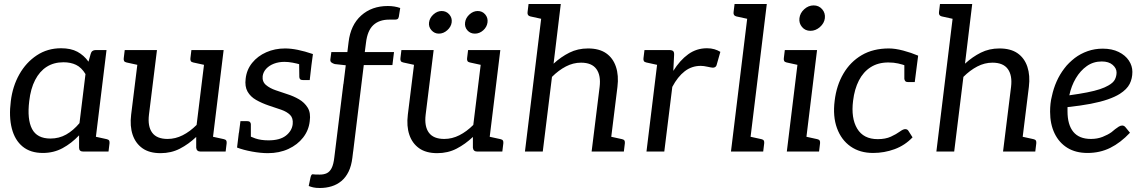

<svg xmlns="http://www.w3.org/2000/svg" viewBox="-20 -757 5717 959"><path d="M194 7Q132 7 93 -25Q54 -57 39 -115.5Q24 -174 34 -252Q43 -326 76.5 -385.5Q110 -445 163.5 -480.5Q217 -516 285 -516Q334 -516 366.5 -498.5Q399 -481 422 -449L433 -488Q438 -507 458 -507H512L450 0H396Q375 0 375 -19V-81Q337 -41 292.5 -17Q248 7 194 7ZM232 -65Q275 -65 310.5 -85Q346 -105 377 -142L407 -387Q387 -420 360 -433Q333 -446 297 -446Q249 -446 213.5 -423.5Q178 -401 155.5 -357.5Q133 -314 126 -252Q115 -161 140 -113Q165 -65 232 -65ZM420 0 440 -78 513 -62Q522 -60 525 -55Q528 -50 527 -41L522 0Z M782 8Q726 8 691.5 -16.5Q657 -41 642.5 -84Q628 -127 635 -184L675 -507H764L724 -184Q717 -126 740 -94.5Q763 -63 817 -63Q856 -63 892.5 -81.5Q929 -100 962 -133L1008 -507H1097L1035 0H982Q962 0 960 -19V-73Q922 -37 878.5 -14.5Q835 8 782 8ZM1005 0 1025 -78 1098 -62Q1107 -60 1110 -55Q1113 -50 1112 -41L1107 0ZM705 -507 685 -429 612 -445Q603 -447 600 -452Q597 -457 598 -466L603 -507ZM1038 -507 1018 -429 945 -445Q936 -447 933 -452Q930 -457 931 -466L936 -507Z M1318 8Q1282 8 1238.5 0Q1195 -8 1164 -20L1173 -94L1216 -84Q1228 -75 1255.5 -65.5Q1283 -56 1321 -56Q1378 -56 1408 -79.5Q1438 -103 1442 -137Q1445 -167 1429 -183Q1413 -199 1384.5 -209Q1356 -219 1322 -230Q1287 -242 1259 -258Q1231 -274 1216.5 -299.5Q1202 -325 1207 -364Q1212 -409 1239.5 -443Q1267 -477 1310 -496Q1353 -515 1404 -515Q1433 -515 1467.5 -508Q1502 -501 1543 -487L1535 -427L1483 -434Q1463 -440 1441.5 -444Q1420 -448 1401 -448Q1372 -448 1348.5 -439Q1325 -430 1310 -414Q1295 -398 1292 -377Q1289 -349 1308.5 -332.5Q1328 -316 1357.5 -306Q1387 -296 1414 -287Q1446 -277 1473.5 -261Q1501 -245 1517 -219Q1533 -193 1527 -151Q1522 -106 1494 -70Q1466 -34 1420.5 -13Q1375 8 1318 8ZM1474 -448 1536 -435 1527 -357H1494Q1483 -357 1479 -361.5Q1475 -366 1475 -373ZM1233 -61 1171 -74 1181 -152H1214Q1224 -152 1228.5 -147.5Q1233 -143 1233 -136Z M1654 0 1707 -431 1652 -437Q1642 -440 1635.5 -445Q1629 -450 1630 -460L1635 -497H1715L1721 -546Q1731 -632 1784 -679.5Q1837 -727 1917 -727Q1934 -727 1949.5 -724.5Q1965 -722 1979 -717L1972 -673Q1970 -664 1965 -661.5Q1960 -659 1953 -659Q1940 -659 1934.5 -659Q1929 -659 1924 -659Q1874 -659 1844.5 -631.5Q1815 -604 1808 -543L1802 -497H1948L1940 -432H1797L1744 0ZM1578 182Q1557 182 1544.5 179Q1532 176 1522 172L1531 129Q1535 112 1542.5 113.5Q1550 115 1577 115Q1598 115 1612.5 108Q1627 101 1636.5 82.5Q1646 64 1650 28L1695 -337H1785L1740 31Q1735 72 1721 100.5Q1707 129 1685.5 147Q1664 165 1636.5 173.5Q1609 182 1578 182Z M2164 8Q2108 8 2073.5 -16.5Q2039 -41 2024.5 -84Q2010 -127 2017 -184L2057 -507H2146L2106 -184Q2099 -126 2122 -94.5Q2145 -63 2199 -63Q2238 -63 2274.5 -81.5Q2311 -100 2344 -133L2390 -507H2479L2417 0H2364Q2344 0 2342 -19V-73Q2304 -37 2260.5 -14.5Q2217 8 2164 8ZM2387 0 2407 -78 2480 -62Q2489 -60 2492 -55Q2495 -50 2494 -41L2489 0ZM2087 -507 2067 -429 1994 -445Q1985 -447 1982 -452Q1979 -457 1980 -466L1985 -507ZM2420 -507 2400 -429 2327 -445Q2318 -447 2315 -452Q2312 -457 2313 -466L2318 -507ZM2236 -645Q2233 -623 2214 -606Q2195 -589 2172 -589Q2150 -589 2135 -606Q2120 -623 2123 -645Q2126 -668 2145 -685Q2164 -702 2186 -702Q2209 -702 2224 -685Q2239 -668 2236 -645ZM2415 -645Q2412 -622 2393.5 -605.5Q2375 -589 2352 -589Q2329 -589 2314.5 -605.5Q2300 -622 2303 -645Q2306 -668 2325 -685Q2344 -702 2366 -702Q2389 -702 2403.5 -685Q2418 -668 2415 -645Z M2602 0 2692 -737H2781L2745 -439Q2782 -473 2824 -494Q2866 -515 2917 -515Q2973 -515 3007.5 -491Q3042 -467 3056.5 -423.5Q3071 -380 3064 -323L3024 0H2935L2975 -323Q2982 -380 2959 -412Q2936 -444 2882 -444Q2843 -444 2806.5 -425Q2770 -406 2737 -373L2691 0ZM2994 0 3014 -78 3087 -62Q3096 -60 3099 -55Q3102 -50 3101 -41L3096 0ZM2722 -737 2702 -659 2629 -675Q2621 -677 2617.5 -682Q2614 -687 2615 -696L2620 -737Z M3209 0 3271 -507H3322Q3337 -507 3342.5 -501.5Q3348 -496 3347 -482L3343 -403Q3376 -456 3417.5 -486Q3459 -516 3511 -516Q3532 -516 3548.5 -511Q3565 -506 3578 -498L3559 -431Q3557 -425 3552 -422Q3547 -419 3541 -419Q3534 -419 3514.5 -423.5Q3495 -428 3480 -428Q3435 -428 3400 -401Q3365 -374 3338 -323L3298 0ZM3301 -507 3281 -429 3208 -445Q3199 -447 3196 -452Q3193 -457 3194 -466L3199 -507Z M3631 0 3721 -737H3810L3720 0ZM3690 0 3710 -78 3783 -62Q3792 -60 3795 -55Q3798 -50 3797 -41L3792 0ZM3751 -737 3731 -659 3658 -675Q3650 -677 3646.5 -682Q3643 -687 3644 -696L3649 -737Z M3910 0 3972 -507H4061L3999 0ZM3969 0 3989 -78 4062 -62Q4071 -60 4074 -55Q4077 -50 4076 -41L4071 0ZM4002 -507 3982 -429 3909 -445Q3900 -447 3897 -452Q3894 -457 3895 -466L3900 -507ZM4028 -603Q4002 -603 3986 -622Q3970 -641 3973 -666Q3976 -692 3997 -711Q4018 -730 4044 -730Q4070 -730 4086.5 -711Q4103 -692 4100 -666Q4097 -641 4075.5 -622Q4054 -603 4028 -603Z M4341 7Q4275 7 4228.5 -25.5Q4182 -58 4160.5 -117Q4139 -176 4149 -254Q4158 -330 4192.5 -389Q4227 -448 4284 -481.5Q4341 -515 4420 -515Q4451 -515 4491 -504.5Q4531 -494 4566 -479L4559 -425L4507 -428Q4488 -435 4466 -440Q4444 -445 4417 -445Q4366 -445 4329 -421.5Q4292 -398 4270 -355Q4248 -312 4241 -254Q4230 -167 4261.5 -114.5Q4293 -62 4364 -62Q4403 -62 4430 -74.5Q4457 -87 4474 -99.5Q4491 -112 4501 -112Q4512 -112 4517 -104L4538 -71Q4500 -31 4448.5 -12Q4397 7 4341 7ZM4497 -438 4559 -425 4549 -347H4516Q4506 -347 4502 -351.5Q4498 -356 4497 -363Z M4657 0 4747 -737H4836L4800 -439Q4837 -473 4879 -494Q4921 -515 4972 -515Q5028 -515 5062.5 -491Q5097 -467 5111.5 -423.5Q5126 -380 5119 -323L5079 0H4990L5030 -323Q5037 -380 5014 -412Q4991 -444 4937 -444Q4898 -444 4861.5 -425Q4825 -406 4792 -373L4746 0ZM5049 0 5069 -78 5142 -62Q5151 -60 5154 -55Q5157 -50 5156 -41L5151 0ZM4777 -737 4757 -659 4684 -675Q4676 -677 4672.5 -682Q4669 -687 4670 -696L4675 -737Z M5412 7Q5353 7 5311.5 -18.5Q5270 -44 5247.5 -90.5Q5225 -137 5225 -199Q5225 -219 5227 -238.5Q5229 -258 5234 -277Q5242 -315 5257.5 -350Q5273 -385 5296 -415Q5307 -430 5320.5 -443Q5334 -456 5348 -467Q5377 -489 5412.5 -501.5Q5448 -514 5488 -514Q5534 -514 5567.5 -497.5Q5601 -481 5618.5 -454.5Q5636 -428 5636 -398Q5636 -365 5622.5 -338Q5609 -311 5573 -288Q5549 -273 5513 -260.5Q5477 -248 5427.5 -238.5Q5378 -229 5312 -222Q5312 -217 5312 -208.5Q5312 -200 5312 -201Q5312 -134 5341 -98.5Q5370 -63 5429 -63Q5461 -63 5487.5 -73.5Q5514 -84 5532 -97Q5540 -104 5549.5 -111.5Q5559 -119 5568 -124.5Q5577 -130 5585 -130Q5595 -130 5602 -121L5624 -94Q5577 -44 5525.5 -18.5Q5474 7 5412 7ZM5321 -281Q5372 -288 5410 -295.5Q5448 -303 5473.5 -311.5Q5499 -320 5516 -330Q5541 -344 5549 -360.5Q5557 -377 5557 -395Q5557 -416 5537.5 -433Q5518 -450 5483 -450Q5441 -450 5408.5 -427Q5376 -404 5353.5 -366Q5331 -328 5321 -281Z"/></svg>

Font: Aleo
Style: Italic
Weight: 400
Italic angle: -7°
Designer: Alessio Laiso
Foundry: Alessio Laiso
Version: Version 2.001;gftools[0.9.29]